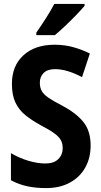

<svg xmlns="http://www.w3.org/2000/svg" viewBox="-20 -953 516 983"><path d="M444 -208Q444 -145 417 -96Q390 -47 338.5 -18.5Q287 10 216 10Q164 10 121 1Q78 -8 36 -30V-169Q78 -144 125 -130Q172 -116 212 -116Q256 -116 278.5 -138.5Q301 -161 301 -195Q301 -218 291.5 -235.5Q282 -253 258 -270.5Q234 -288 190 -311Q144 -336 110.5 -363Q77 -390 59 -428Q41 -466 41 -524Q41 -616 100 -670Q159 -724 260 -724Q310 -724 355 -711.5Q400 -699 440 -679L400 -558Q323 -599 262 -599Q223 -599 203.5 -579.5Q184 -560 184 -530Q184 -505 193.5 -487.5Q203 -470 227.5 -453Q252 -436 297 -413Q369 -375 406.5 -329Q444 -283 444 -208ZM413 -923Q398 -905 371 -877Q344 -849 314.5 -821Q285 -793 261 -773H166V-786Q191 -822 216 -861Q241 -900 258 -933H413Z"/></svg>

Font: Noto Sans Khmer UI Condensed
Style: Bold
Weight: 700
Width: 3
Designer: Danh Hong and the Monotype Design Team
Foundry: Monotype Imaging Inc.
Version: Version 2.002; ttfautohint (v1.8.4.7-5d5b)